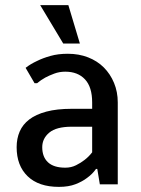

<svg xmlns="http://www.w3.org/2000/svg" viewBox="-20 -720 550 750"><path d="M45 0ZM340 -320Q340 -380 312 -410Q284 -440 235 -440Q212 -440 192 -432.5Q172 -425 157 -417Q139 -407 125 -395H115L80 -455Q99 -470 125 -482Q147 -493 177 -501.5Q207 -510 245 -510Q288 -510 324 -496Q360 -482 385.5 -456.5Q411 -431 425.5 -396Q440 -361 440 -320V0H370L360 -60H355Q341 -40 320 -25Q302 -11 275 -0.5Q248 10 210 10Q131 10 88 -31.5Q45 -73 45 -145Q45 -179 57 -206.5Q69 -234 94.5 -253.5Q120 -273 161 -284Q202 -295 260 -295H340ZM340 -225H260Q200 -225 172.5 -202Q145 -179 145 -145Q145 -107 167.5 -86Q190 -65 235 -65Q258 -65 277 -74.5Q296 -84 310 -95Q327 -108 340 -125ZM247 -700 292 -550H227L137 -700Z"/></svg>

Font: Scada
Style: Regular
Weight: 400
Designer: Jovanny Lemonad
Foundry: Jovanny Lemonad
Version: Version 3.005; ttfautohint (v0.91) -l 8 -r 50 -G 200 -x 0 -w